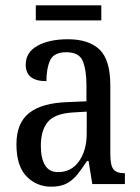

<svg xmlns="http://www.w3.org/2000/svg" viewBox="-20 -694 527 724"><path d="M173 10Q118 10 80 -29Q42 -68 42 -150Q42 -230 90 -268Q138 -306 236 -309L306 -312V-373Q306 -429 292.5 -463Q279 -497 230 -497Q183 -497 169 -466.5Q155 -436 155 -388Q77 -388 77 -450Q77 -497 121.5 -521.5Q166 -546 236 -546Q315 -546 355.5 -507Q396 -468 396 -372V-113Q396 -71 407.5 -56Q419 -41 448 -41H451V0H328L314 -87H308Q290 -59 272.5 -37Q255 -15 232 -2.5Q209 10 173 10ZM199 -45Q249 -45 278 -86Q307 -127 307 -191V-273L256 -270Q187 -266 160.5 -234.5Q134 -203 134 -144Q134 -98 149.5 -71.5Q165 -45 199 -45ZM115 -617V-674H362V-617Z"/></svg>

Font: Noto Serif Sinhala Condensed
Style: Regular
Weight: 400
Width: 3
Designer: Jelle Bosma - Monotype Design Team
Foundry: Monotype Imaging Inc.
Version: Version 2.007; ttfautohint (v1.8.4.7-5d5b)